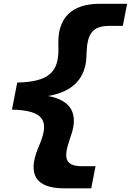

<svg xmlns="http://www.w3.org/2000/svg" viewBox="-20 -822 710 1042"><path d="M45 -227C213.5 -223 248.5 -170.5 198 -45.5L185.5 -15C129 124.5 174.5 200 327.5 200H475L498.5 80H427C338.5 80 321 43 357 -61.5L366 -88.5C403.5 -197.5 373.5 -277 240.5 -301C383 -324.5 444.5 -404 449 -513.5L450 -540C454.5 -644.5 486.5 -681.5 575 -681.5H646.5L670 -801.5H522.5C369.5 -801.5 294.5 -726 296.5 -586.5L297 -555.5C298.5 -430.5 243.5 -377.5 73.5 -374Z"/></svg>

Font: Monaspace Neon ExtraBold
Style: Italic
Weight: 800
Italic angle: -11°
Designer: Riley Cran & the Lettermatic Team
Foundry: Lettermatic
Version: Version 1.200 (Monaspace Neon)